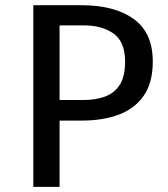

<svg xmlns="http://www.w3.org/2000/svg" viewBox="-20 -727 655 747"><path d="M574.4 -487.7Q574.4 -405.1 539.2 -354.6Q504.1 -304.1 442.1 -281Q380 -257.9 300 -257.9H211.8V0H109.7V-706.7H296.9Q426.2 -706.7 500.3 -653.1Q574.4 -599.5 574.4 -487.7ZM466.7 -486.7Q466.7 -564.6 421.8 -596.4Q376.9 -628.2 306.7 -628.2H211.8V-337.9H305.1Q352.3 -337.9 388.7 -351.3Q425.1 -364.6 445.9 -396.9Q466.7 -429.2 466.7 -486.7Z"/></svg>

Font: Fira Code Retina
Style: Regular
Weight: 450
Monospace: yes
Designer: Carrois Corporate, Edenspiekermann AG, Nikita Prokopov
Foundry: Carrois Corporate, Edenspiekermann AG, Nikita Prokopov
Version: Version 6.002